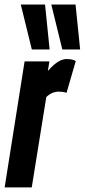

<svg xmlns="http://www.w3.org/2000/svg" viewBox="-36 -809 366 829"><path d="M177.4 -544 170.7 -502.6Q186.2 -520.5 199.9 -531.8Q213.5 -543 226.4 -548.5Q239.3 -554 251.5 -554Q262.5 -554 271.7 -552.5Q280.8 -551 291.2 -545.6L251.3 -408.2Q243 -411.2 233.5 -412.3Q223.9 -413.5 217.7 -413.5Q204.7 -413.5 191.8 -408.5Q178.8 -403.5 163.9 -390.2L101.1 0H-15.9L70.2 -544ZM101.4 -595.3 53.8 -789.3H158.5L178.3 -595.3ZM233.1 -595.3 185.5 -789.3H290.2L310 -595.3Z"/></svg>

Font: Georama ExtraCondensed Thin
Style: Italic
Weight: 100
Width: 2
Italic angle: -9°
Designer: Jean-Baptiste Levee
Foundry: Production Type
Version: Version 1.001